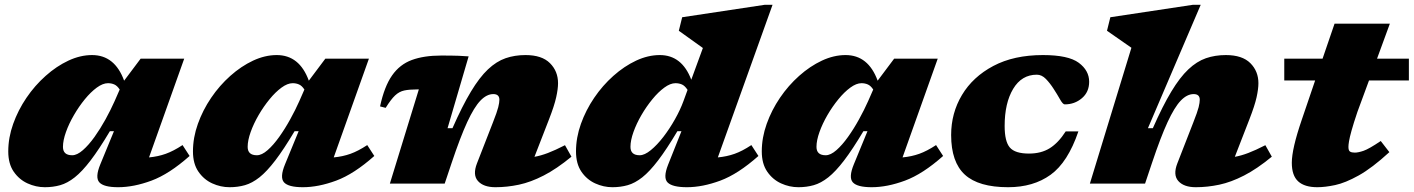

<svg xmlns="http://www.w3.org/2000/svg" viewBox="-20 -767 5905 802"><path d="M399 -80.5 456 -219H439Q394 -143.5 358.5 -97Q323 -50.5 292.2 -26.2Q261.5 -2 231.5 6.5Q201.5 15 167.5 15Q130 15 95 -1Q60 -17 37.2 -50Q14.5 -83 14.5 -134.5Q14.5 -192 35 -249.5Q55.5 -307 90.5 -358.5Q125.5 -410 170.8 -450.2Q216 -490.5 265.8 -513.8Q315.5 -537 364.5 -537Q459.5 -537 498.5 -430L567.5 -522H749.5L602.5 -109.5Q640 -113 672.2 -124.5Q704.5 -136 742.5 -161L772 -115.5Q687 -40 612.8 -12.5Q538.5 15 473.5 15Q413 15 394.8 -5.5Q376.5 -26 399 -80.5ZM243 -153.5Q243 -118.5 281.5 -118.5Q302 -118.5 326.2 -139.8Q350.5 -161 374.8 -195Q399 -229 420.8 -268.5Q442.5 -308 458.5 -344L480 -393Q469.5 -409 457.5 -414.2Q445.5 -419.5 431 -419.5Q409.5 -419.5 384.2 -401Q359 -382.5 334.2 -352.2Q309.5 -322 288.8 -286.2Q268 -250.5 255.5 -215.5Q243 -180.5 243 -153.5Z M1170.5 -80.5 1227.5 -219H1210.5Q1165.5 -143.5 1130 -97Q1094.5 -50.5 1063.8 -26.2Q1033 -2 1003 6.5Q973 15 939 15Q901.5 15 866.5 -1Q831.5 -17 808.8 -50Q786 -83 786 -134.5Q786 -192 806.5 -249.5Q827 -307 862 -358.5Q897 -410 942.2 -450.2Q987.5 -490.5 1037.2 -513.8Q1087 -537 1136 -537Q1231 -537 1270 -430L1339 -522H1521L1374 -109.5Q1411.5 -113 1443.8 -124.5Q1476 -136 1514 -161L1543.5 -115.5Q1458.5 -40 1384.2 -12.5Q1310 15 1245 15Q1184.5 15 1166.2 -5.5Q1148 -26 1170.5 -80.5ZM1014.5 -153.5Q1014.5 -118.5 1053 -118.5Q1073.5 -118.5 1097.8 -139.8Q1122 -161 1146.2 -195Q1170.5 -229 1192.2 -268.5Q1214 -308 1230 -344L1251.5 -393Q1241 -409 1229 -414.2Q1217 -419.5 1202.5 -419.5Q1181 -419.5 1155.8 -401Q1130.5 -382.5 1105.8 -352.2Q1081 -322 1060.2 -286.2Q1039.5 -250.5 1027 -215.5Q1014.5 -180.5 1014.5 -153.5Z M1591 -316.5 1567.5 -322.5Q1585.5 -406 1617.8 -452Q1650 -498 1700.5 -516.5Q1751 -535 1823 -535Q1846 -535 1862.5 -534.8Q1879 -534.5 1896.2 -534Q1913.5 -533.5 1937.5 -531.5L1849.5 -231.5H1870Q1911 -324.5 1947 -384.2Q1983 -444 2018.2 -477.2Q2053.5 -510.5 2091.8 -523.8Q2130 -537 2175 -537Q2243.5 -537 2277.2 -503.2Q2311 -469.5 2311 -419.5Q2311 -395.5 2303.2 -360.5Q2295.5 -325.5 2273.5 -269L2212.5 -112Q2238.5 -116.5 2268.8 -128Q2299 -139.5 2340 -160.5L2367 -112.5Q2305 -61.5 2251 -33.8Q2197 -6 2147.5 4.5Q2098 15 2049.5 15Q1999.5 15 1976.5 -10.8Q1953.5 -36.5 1972.5 -85L2039 -255.5Q2056.5 -300 2061.2 -319.2Q2066 -338.5 2066 -350.5Q2066 -374 2040.5 -374Q2013 -374 1986.8 -346.8Q1960.5 -319.5 1931.5 -256.8Q1902.5 -194 1866.5 -86.5L1837.5 0H1608.5L1729.5 -393.5H1722Q1689.5 -393.5 1668.5 -389Q1647.5 -384.5 1630.2 -368.2Q1613 -352 1591 -316.5Z M3148 -115.5Q3063 -40 2988.8 -12.5Q2914.5 15 2849.5 15Q2789 15 2769 -4.5Q2749 -24 2770.5 -78.5L2826.5 -219H2809.5Q2764.5 -143.5 2729 -97Q2693.5 -50.5 2662.8 -26.2Q2632 -2 2602 6.5Q2572 15 2538 15Q2501 15 2466 -1Q2431 -17 2408.5 -50Q2386 -83 2386 -134.5Q2386 -192 2406.5 -249.5Q2427 -307 2462 -358.5Q2497 -410 2542.2 -450.2Q2587.5 -490.5 2637.2 -513.8Q2687 -537 2736 -537Q2828.5 -537 2867.5 -434L2916 -566.5L2815.5 -638.5L2829.5 -695L3174.5 -747H3207L2978.5 -109.5Q3016 -113 3048.5 -124.5Q3081 -136 3118.5 -161ZM2613.5 -153.5Q2613.5 -118.5 2652 -118.5Q2672.5 -118.5 2698.5 -139.8Q2724.5 -161 2750.8 -195Q2777 -229 2799.2 -268.5Q2821.5 -308 2835 -345L2852 -391.5Q2841 -408.5 2828.8 -414Q2816.5 -419.5 2801.5 -419.5Q2780 -419.5 2754.8 -401Q2729.5 -382.5 2704.8 -352.2Q2680 -322 2659.2 -286.2Q2638.5 -250.5 2626 -215.5Q2613.5 -180.5 2613.5 -153.5Z M3546.5 -80.5 3603.5 -219H3586.5Q3541.5 -143.5 3506 -97Q3470.5 -50.5 3439.8 -26.2Q3409 -2 3379 6.5Q3349 15 3315 15Q3277.5 15 3242.5 -1Q3207.5 -17 3184.8 -50Q3162 -83 3162 -134.5Q3162 -192 3182.5 -249.5Q3203 -307 3238 -358.5Q3273 -410 3318.2 -450.2Q3363.5 -490.5 3413.2 -513.8Q3463 -537 3512 -537Q3607 -537 3646 -430L3715 -522H3897L3750 -109.5Q3787.5 -113 3819.8 -124.5Q3852 -136 3890 -161L3919.5 -115.5Q3834.5 -40 3760.2 -12.5Q3686 15 3621 15Q3560.5 15 3542.2 -5.5Q3524 -26 3546.5 -80.5ZM3390.5 -153.5Q3390.5 -118.5 3429 -118.5Q3449.5 -118.5 3473.8 -139.8Q3498 -161 3522.2 -195Q3546.5 -229 3568.2 -268.5Q3590 -308 3606 -344L3627.5 -393Q3617 -409 3605 -414.2Q3593 -419.5 3578.5 -419.5Q3557 -419.5 3531.8 -401Q3506.5 -382.5 3481.8 -352.2Q3457 -322 3436.2 -286.2Q3415.5 -250.5 3403 -215.5Q3390.5 -180.5 3390.5 -153.5Z M4311 -455Q4247.5 -455 4212 -395.8Q4176.5 -336.5 4176.5 -241Q4176.5 -176 4198.2 -150.8Q4220 -125.5 4278 -125.5Q4329 -125.5 4364.8 -147.8Q4400.5 -170 4431.5 -218H4484.5Q4440.5 -89 4368.5 -37Q4296.5 15 4191 15Q4067.5 15 4010.2 -37.5Q3953 -90 3953 -203Q3953 -294.5 3998.2 -370.2Q4043.5 -446 4129.2 -491.5Q4215 -537 4336.5 -537Q4442.5 -537 4486 -504.8Q4529.5 -472.5 4529.5 -425.5Q4529.5 -382.5 4499.2 -356.8Q4469 -331 4427.5 -331Q4419.5 -331 4407.8 -352Q4396 -373 4381 -396Q4366 -419.5 4348.8 -437.2Q4331.5 -455 4311 -455Z M4792 -86.5 4763 0H4532.5L4706 -567.5L4604 -638.5L4618 -695L4963 -747H4995.5L4775 -231.5H4795.5Q4836.5 -324.5 4872.5 -384.2Q4908.5 -444 4943.8 -477.2Q4979 -510.5 5017.2 -523.8Q5055.5 -537 5100.5 -537Q5169 -537 5202.8 -503.2Q5236.5 -469.5 5236.5 -419.5Q5236.5 -395.5 5228.8 -360.5Q5221 -325.5 5199 -269L5138 -112Q5164 -116.5 5194.2 -128Q5224.5 -139.5 5265.5 -160.5L5292.5 -112.5Q5230.5 -61.5 5176.5 -33.8Q5122.5 -6 5073 4.5Q5023.5 15 4975 15Q4925 15 4902 -10.8Q4879 -36.5 4898 -85L4964.5 -255.5Q4982 -300 4986.8 -319.2Q4991.5 -338.5 4991.5 -350.5Q4991.5 -374 4966 -374Q4938.5 -374 4912.2 -346.8Q4886 -319.5 4857 -256.8Q4828 -194 4792 -86.5Z M5344.5 -431V-522H5504.5L5554.5 -668H5785.5L5732 -522H5865V-431H5698.5L5650 -299.5Q5633.5 -250.5 5625.5 -221.5Q5617.5 -192.5 5615 -177.2Q5612.5 -162 5612.5 -153.5Q5612.5 -138 5619.2 -133.8Q5626 -129.5 5639 -129.5Q5653.5 -129.5 5676 -137.2Q5698.5 -145 5747.5 -178L5783.5 -131.5Q5711 -65 5655.2 -34Q5599.5 -3 5557.2 6Q5515 15 5482.5 15Q5429.5 15 5402.8 -9.2Q5376 -33.5 5376 -87Q5376 -145.5 5417.5 -266.5L5473.5 -431Z"/></svg>

Font: Newsreader Caption ExtraBold
Style: Italic
Weight: 800
Italic angle: -17°
Designer: Hugues Gentile
Foundry: Production Type
Version: Version 1.001